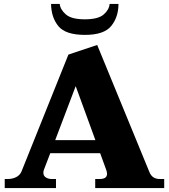

<svg xmlns="http://www.w3.org/2000/svg" viewBox="-20 -954 857 974"><path d="M239 -934H283Q286 -905 314.5 -880.5Q343 -856 410 -856Q478 -856 506 -880.5Q534 -905 536 -934H581Q581 -868 544.5 -822.5Q508 -777 411 -777Q313 -777 276.5 -821Q240 -865 239 -934ZM813 -46V0H463V-46H486Q523 -46 523 -72Q523 -81 519 -92L488 -177H235L204 -96Q200 -87 200 -78Q200 -62 212.5 -54Q225 -46 241 -46H264V0H4V-46H21Q43 -46 62 -55.5Q81 -65 89 -84L327 -677L473 -726L738 -81Q752 -46 790 -46ZM464 -243 364 -517 260 -243Z"/></svg>

Font: Taviraj ExtraBold
Style: Regular
Weight: 800
Designer: Katatrad Team
Foundry: CadsonDemak
Version: Version 1.001